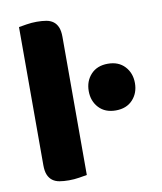

<svg xmlns="http://www.w3.org/2000/svg" viewBox="-77 -724 669 794"><g transform="rotate(-10 257.0 -326.5)"><path d="M225 -1Q214 1 192.5 4.5Q171 8 149 8Q127 8 109.5 5Q92 2 80 -7Q68 -16 61.5 -31.5Q55 -47 55 -72V-652Q66 -654 87.5 -657.5Q109 -661 131 -661Q153 -661 170.5 -658Q188 -655 200 -646Q212 -637 218.5 -621.5Q225 -606 225 -581ZM293 -341Q293 -383 319 -411Q345 -439 390 -439Q435 -439 461 -411Q487 -383 487 -341Q487 -299 461 -271Q435 -243 390 -243Q345 -243 319 -271Q293 -299 293 -341Z"/></g></svg>

Font: Baloo Bhai
Style: Regular
Weight: 400
Designer: Supriya Tembe, Noopur Datye and Ek Type
Foundry: Ek Type
Version: Version 1.100;PS 1.000;hotconv 1.0.88;makeotf.lib2.5.647800;